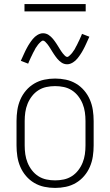

<svg xmlns="http://www.w3.org/2000/svg" viewBox="-20 -913 540 941"><path d="M250 8Q223 8 197 2.5Q171 -3 148 -16.5Q125 -30 107.5 -50.5Q90 -71 79.5 -95.5Q69 -120 65 -146.5Q61 -173 61 -200V-320Q61 -347 65 -373.5Q69 -400 79.5 -424.5Q90 -449 107.5 -469.5Q125 -490 148 -503.5Q171 -517 197 -522.5Q223 -528 250 -528Q277 -528 303 -522.5Q329 -517 352 -503.5Q375 -490 392.5 -469.5Q410 -449 420.5 -424.5Q431 -400 435 -373.5Q439 -347 439 -320V-200Q439 -173 435 -146.5Q431 -120 420.5 -95.5Q410 -71 392.5 -50.5Q375 -30 352 -16.5Q329 -3 303 2.5Q277 8 250 8ZM250 -29Q272 -29 293 -33.5Q314 -38 332 -49.5Q350 -61 363.5 -78.5Q377 -96 385 -116Q393 -136 396 -157Q399 -178 399 -200V-320Q399 -342 396 -363Q393 -384 385 -404Q377 -424 363.5 -441.5Q350 -459 332 -470.5Q314 -482 293 -486.5Q272 -491 250 -491Q228 -491 207 -486.5Q186 -482 168 -470.5Q150 -459 136.5 -441.5Q123 -424 115 -404Q107 -384 104 -363Q101 -342 101 -320V-200Q101 -178 104 -157Q107 -136 115 -116Q123 -96 136.5 -78.5Q150 -61 168 -49.5Q186 -38 207 -33.5Q228 -29 250 -29ZM309 -598Q302 -598 295 -600Q288 -602 282 -606Q276 -610 270.5 -615Q265 -620 260.5 -625.5Q256 -631 252 -636.5Q248 -642 244 -648Q240 -654 236 -660.5Q232 -667 228 -673.5Q224 -680 220 -686Q216 -692 212 -697Q208 -702 202 -708Q196 -714 191 -714Q187 -714 184 -711.5Q181 -709 178 -706.5Q175 -704 171 -699.5Q167 -695 165.5 -693Q164 -691 162.5 -688.5Q161 -686 159 -683.5Q157 -681 155 -678Q153 -675 151.5 -671.5Q150 -668 148 -664.5Q146 -661 144 -657.5Q142 -654 140 -649.5Q138 -645 136 -641Q134 -637 131.5 -632Q129 -627 127 -622Q125 -617 122.5 -612Q120 -607 118 -601L82 -615Q86 -624 90 -632.5Q94 -641 97.5 -649Q101 -657 104.5 -664Q108 -671 111.5 -677.5Q115 -684 118.5 -690Q122 -696 125.5 -701Q129 -706 132 -710.5Q135 -715 140.5 -721.5Q146 -728 151 -732.5Q156 -737 162.5 -741Q169 -745 176 -747.5Q183 -750 191 -750Q198 -750 205 -748Q212 -746 218 -742Q224 -738 229.5 -733Q235 -728 239.5 -722.5Q244 -717 248 -711.5Q252 -706 256 -700Q260 -694 264 -687.5Q268 -681 272 -674.5Q276 -668 280 -662Q284 -656 288 -651Q292 -646 298 -640Q304 -634 309 -634Q313 -634 316 -636.5Q319 -639 322 -641.5Q325 -644 329 -648.5Q333 -653 334.5 -655Q336 -657 337.5 -659.5Q339 -662 341 -664.5Q343 -667 345 -670Q347 -673 348.5 -676.5Q350 -680 352 -683.5Q354 -687 356 -690.5Q358 -694 360 -698.5Q362 -703 364 -707Q366 -711 368.5 -716Q371 -721 373 -726Q375 -731 377.5 -736Q380 -741 382 -747L418 -733Q414 -724 410 -715.5Q406 -707 402.5 -699Q399 -691 395.5 -684Q392 -677 388.5 -670.5Q385 -664 381.5 -658Q378 -652 374.5 -647Q371 -642 368 -637.5Q365 -633 359.5 -626.5Q354 -620 349 -615.5Q344 -611 337.5 -607Q331 -603 324 -600.5Q317 -598 309 -598ZM400 -857H100V-893H400Z"/></svg>

Font: Iosevka Term Curly Extralight
Style: Regular
Weight: 200
Designer: Belleve Invis
Foundry: Belleve Invis
Version: Version 32.3.0